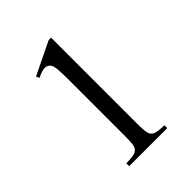

<svg xmlns="http://www.w3.org/2000/svg" viewBox="-194 -782 888 888"><g transform="rotate(-45 250.0 -338.0)"><path d="M117.2 -597.7Q157.2 -617.2 278.3 -675.8Q282.2 -675.8 293.9 -675.8Q293.9 -536.1 293.9 -117.2Q293.9 -61.5 299.8 -46.9Q303.7 -34.2 318.4 -26.4Q333 -19.5 377.9 -18.6Q377.9 -11.7 377.9 0Q315.4 0 128.9 0Q128.9 -4.9 128.9 -18.6Q175.8 -19.5 189.5 -26.4Q203.1 -33.2 208 -45.9Q213.9 -57.6 213.9 -117.2Q213.9 -235.4 213.9 -473.6Q213.9 -546.9 209 -566.4Q206.1 -582 196.3 -589.8Q187.5 -597.7 174.8 -597.7Q156.2 -597.7 125 -582Q122.1 -586.9 117.2 -597.7Z"/></g></svg>

Font: Griech2
Style: Regular
Weight: 400
Version: 001.007